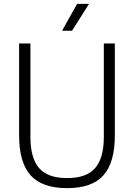

<svg xmlns="http://www.w3.org/2000/svg" viewBox="-20 -965 694 994"><path d="M327.5 9Q198.5 9 138.8 -57Q79 -123 79 -263.5V-740H137.5V-256Q137.5 -146.5 182.5 -94.8Q227.5 -43 327.5 -43Q427.5 -43 472.5 -94.8Q517.5 -146.5 517.5 -256V-740H574.5V-263.5Q574.5 -123 515.2 -57Q456 9 327.5 9ZM301.5 -806 379 -945H441L353 -806Z"/></svg>

Font: Encode Sans SmCnd Lt
Style: Regular
Weight: 300
Width: 4
Designer: Multiple Designers
Foundry: Impallari Type
Version: Version 3.002; ttfautohint (v1.8.3) -l 8 -r 50 -G 200 -x 14 